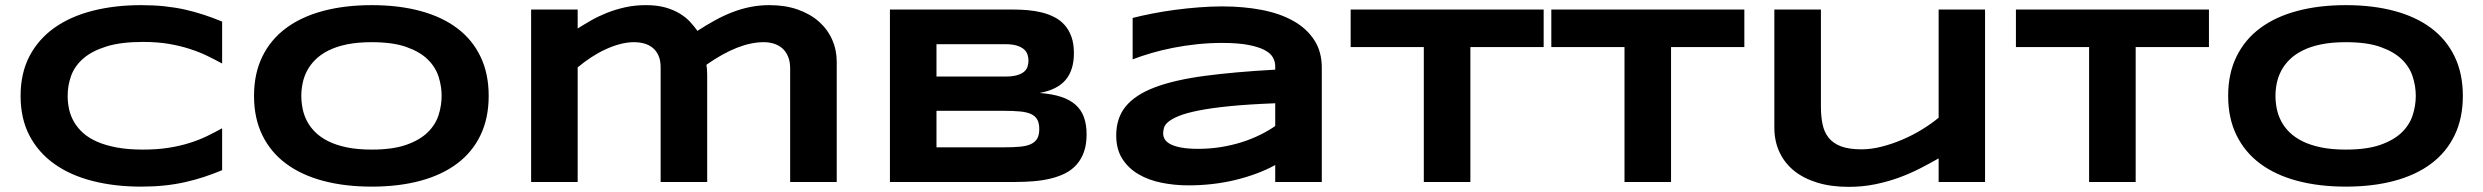

<svg xmlns="http://www.w3.org/2000/svg" viewBox="-20 -708 9662 747"><path d="M844.2 -45.9Q809.1 -31.2 773.4 -19.5Q737.8 -7.8 699.7 0.7Q661.6 9.3 619.4 13.7Q577.1 18.1 528.8 18.1Q426.3 18.1 340.1 -3.9Q253.9 -25.9 191.7 -70.1Q129.4 -114.3 94.7 -180.4Q60.1 -246.6 60.1 -335Q60.1 -423.3 94.7 -489.5Q129.4 -555.7 191.7 -599.9Q253.9 -644 340.1 -666Q426.3 -688 528.8 -688Q577.1 -688 619.4 -683.6Q661.6 -679.2 699.7 -670.7Q737.8 -662.1 773.4 -650.4Q809.1 -638.7 844.2 -624V-460.9Q816.4 -476.1 785.6 -491Q754.9 -505.9 717.8 -517.8Q680.7 -529.8 636.2 -537.4Q591.8 -544.9 536.1 -544.9Q450.7 -544.9 394.3 -527.3Q337.9 -509.8 304.2 -480.5Q270.5 -451.2 256.8 -413.3Q243.2 -375.5 243.2 -335Q243.2 -308.1 249 -282Q254.9 -255.9 268.6 -232.7Q282.2 -209.5 304.2 -189.9Q326.2 -170.4 358.9 -156.2Q391.6 -142.1 435.3 -134Q479 -126 536.1 -126Q591.8 -126 636.2 -133.1Q680.7 -140.1 717.8 -151.9Q754.9 -163.6 785.6 -178.5Q816.4 -193.4 844.2 -209V-45.9Z M1881.3 -335Q1881.3 -248.5 1849.6 -182.4Q1817.9 -116.2 1758.8 -71.8Q1699.7 -27.3 1615.5 -4.6Q1531.2 18.1 1426.3 18.1Q1321.3 18.1 1236.6 -4.6Q1151.9 -27.3 1092.3 -71.8Q1032.7 -116.2 1000.5 -182.4Q968.3 -248.5 968.3 -335Q968.3 -421.4 1000.5 -487.5Q1032.7 -553.7 1092.3 -598.1Q1151.9 -642.6 1236.6 -665.3Q1321.3 -688 1426.3 -688Q1531.2 -688 1615.5 -665.3Q1699.7 -642.6 1758.8 -598.1Q1817.9 -553.7 1849.6 -487.5Q1881.3 -421.4 1881.3 -335ZM1698.2 -335Q1698.2 -372.6 1686.3 -409.9Q1674.3 -447.3 1643.8 -477.1Q1613.3 -506.8 1560.5 -525.4Q1507.8 -543.9 1426.3 -543.9Q1371.6 -543.9 1330.1 -535.4Q1288.6 -526.9 1258.3 -511.7Q1228 -496.6 1207.5 -476.3Q1187 -456.1 1174.8 -432.9Q1162.6 -409.7 1157.5 -384.5Q1152.3 -359.4 1152.3 -335Q1152.3 -310.1 1157.5 -284.7Q1162.6 -259.3 1174.8 -236.1Q1187 -212.9 1207.5 -192.9Q1228 -172.9 1258.3 -158Q1288.6 -143.1 1330.1 -134.5Q1371.6 -126 1426.3 -126Q1507.8 -126 1560.5 -144.5Q1613.3 -163.1 1643.8 -192.9Q1674.3 -222.7 1686.3 -260Q1698.2 -297.4 1698.2 -335Z M2227.5 -670.9V-597.2Q2251.5 -612.3 2279.5 -628.4Q2307.6 -644.5 2340.6 -657.7Q2373.5 -670.9 2411.4 -679.4Q2449.2 -688 2493.2 -688Q2536.1 -688 2568.4 -679Q2600.6 -669.9 2624.3 -655.5Q2647.9 -641.1 2664.6 -623.3Q2681.2 -605.5 2693.4 -587.9Q2728 -610.4 2761.7 -628.9Q2795.4 -647.5 2829.6 -660.6Q2863.8 -673.8 2899.4 -680.9Q2935.1 -688 2973.6 -688Q3035.2 -688 3083.7 -670.9Q3132.3 -653.8 3166 -624Q3199.7 -594.2 3217.5 -554Q3235.4 -513.7 3235.4 -467.8V0H3054.2V-441.9Q3054.2 -468.8 3045.9 -488.3Q3037.6 -507.8 3023.7 -520Q3009.8 -532.2 2991 -538.1Q2972.2 -543.9 2951.2 -543.9Q2853.5 -543.9 2728.5 -456.1Q2730 -447.8 2730.7 -436.5Q2731.4 -425.3 2731.4 -414.1V0H2550.3V-445.8Q2550.3 -472.7 2542 -491.5Q2533.7 -510.3 2519.3 -522Q2504.9 -533.7 2486.1 -538.8Q2467.3 -543.9 2446.3 -543.9Q2420.9 -543.9 2392.8 -536.6Q2364.7 -529.3 2336.2 -516.1Q2307.6 -502.9 2280 -484.9Q2252.4 -466.8 2227.5 -445.8V0H2046.4V-670.9Z M4207.5 -185.1Q4207.5 -146 4197.3 -117.2Q4187 -88.4 4168.7 -67.6Q4150.4 -46.9 4124.8 -33.9Q4099.1 -21 4068.1 -13.4Q4037.1 -5.9 4002 -2.9Q3966.8 0 3929.2 0H3442.4V-670.9H3920.4Q3949.2 -670.9 3978.3 -668.5Q4007.3 -666 4033.7 -659.4Q4060.1 -652.8 4082.8 -641.1Q4105.5 -629.4 4122.3 -610.4Q4139.2 -591.3 4148.7 -564.5Q4158.2 -537.6 4158.2 -501Q4158.2 -435.5 4126 -397.2Q4093.8 -358.9 4024.4 -346.2Q4073.2 -342.8 4108.2 -331.3Q4143.1 -319.8 4165 -300Q4187 -280.3 4197.3 -251.7Q4207.5 -223.1 4207.5 -185.1ZM3981.4 -472.2Q3981.4 -484.9 3977.5 -496.3Q3973.6 -507.8 3963.4 -516.6Q3953.1 -525.4 3935.5 -530.8Q3918 -536.1 3890.6 -536.1H3623.5V-410.2H3890.6Q3918 -410.2 3935.5 -415Q3953.1 -419.9 3963.4 -428.2Q3973.6 -436.5 3977.5 -448Q3981.4 -459.5 3981.4 -472.2ZM4023.4 -206.1Q4023.4 -229 4015.6 -242.9Q4007.8 -256.8 3991.2 -264.4Q3974.6 -272 3948.2 -274.4Q3921.9 -276.9 3885.3 -276.9H3623.5V-134.8H3885.3Q3921.9 -134.8 3948.2 -137.2Q3974.6 -139.6 3991.2 -147.5Q4007.8 -155.3 4015.6 -169.2Q4023.4 -183.1 4023.4 -206.1Z M4941.4 0V-65.9Q4906.7 -46.9 4866.9 -32.2Q4827.1 -17.6 4784.2 -7.3Q4741.2 2.9 4695.6 8.1Q4649.9 13.2 4603.5 13.2Q4549.3 13.2 4498.8 2.9Q4448.2 -7.3 4409.2 -30.3Q4370.1 -53.2 4346.4 -90.3Q4322.8 -127.4 4322.8 -181.2Q4322.8 -249 4359.9 -294.2Q4397 -339.4 4473.1 -368.2Q4549.3 -397 4665.8 -412.6Q4782.2 -428.2 4941.4 -437V-451.2Q4941.4 -467.8 4932.6 -484.1Q4923.8 -500.5 4900.6 -512.9Q4877.4 -525.4 4837.2 -533.2Q4796.9 -541 4734.4 -541Q4685.1 -541 4637 -535.9Q4588.9 -530.8 4544.2 -522Q4499.5 -513.2 4459.5 -501.5Q4419.4 -489.7 4386.7 -477.1V-638.2Q4420.9 -647 4463.4 -655.3Q4505.9 -663.6 4551.8 -669.7Q4597.7 -675.8 4644.5 -679.4Q4691.4 -683.1 4734.4 -683.1Q4818.8 -683.1 4890.1 -669.2Q4961.4 -655.3 5012.9 -626Q5064.5 -596.7 5093.5 -551.8Q5122.6 -506.8 5122.6 -444.8V0ZM4941.4 -306.2Q4836.9 -302.2 4763.9 -294.9Q4690.9 -287.6 4642.6 -277.8Q4594.2 -268.1 4566.7 -256.8Q4539.1 -245.6 4525.4 -233.9Q4511.7 -222.2 4508.5 -210.4Q4505.4 -198.7 4505.4 -189Q4505.4 -177.2 4511.7 -166.3Q4518.1 -155.3 4533.9 -147Q4549.8 -138.7 4576.2 -133.8Q4602.5 -128.9 4642.6 -128.9Q4687 -128.9 4729.5 -135.7Q4772 -142.6 4810.1 -154.5Q4848.1 -166.5 4881.6 -182.9Q4915 -199.2 4941.4 -217.8Z M5700.7 -524.9V0H5519.5V-524.9H5234.9V-670.9H5985.8V-524.9Z M6481.4 -524.9V0H6300.3V-524.9H6015.6V-670.9H6766.6V-524.9Z M7064.5 -670.9V-293Q7064.5 -255.4 7070.8 -224.9Q7077.1 -194.3 7094.2 -172.6Q7111.3 -150.9 7142.1 -138.9Q7172.9 -127 7222.2 -127Q7259.3 -127 7300 -137.2Q7340.8 -147.5 7380.9 -164.6Q7420.9 -181.6 7457.3 -203.9Q7493.7 -226.1 7522.5 -250V-670.9H7703.1V0H7522.5V-91.8Q7488.3 -72.3 7449.7 -52.5Q7411.1 -32.7 7367.7 -16.8Q7324.2 -1 7275.4 9Q7226.6 19 7172.4 19Q7104.5 19 7050.8 2.7Q6997.1 -13.7 6960 -43.7Q6922.9 -73.7 6903.1 -116.5Q6883.3 -159.2 6883.3 -211.9V-670.9Z M8289.1 -524.9V0H8107.9V-524.9H7823.2V-670.9H8574.2V-524.9Z M9562 -335Q9562 -248.5 9530.3 -182.4Q9498.5 -116.2 9439.5 -71.8Q9380.4 -27.3 9296.1 -4.6Q9211.9 18.1 9106.9 18.1Q9002 18.1 8917.2 -4.6Q8832.5 -27.3 8772.9 -71.8Q8713.4 -116.2 8681.2 -182.4Q8648.9 -248.5 8648.9 -335Q8648.9 -421.4 8681.2 -487.5Q8713.4 -553.7 8772.9 -598.1Q8832.5 -642.6 8917.2 -665.3Q9002 -688 9106.9 -688Q9211.9 -688 9296.1 -665.3Q9380.4 -642.6 9439.5 -598.1Q9498.5 -553.7 9530.3 -487.5Q9562 -421.4 9562 -335ZM9378.9 -335Q9378.9 -372.6 9366.9 -409.9Q9355 -447.3 9324.5 -477.1Q9293.9 -506.8 9241.2 -525.4Q9188.5 -543.9 9106.9 -543.9Q9052.2 -543.9 9010.7 -535.4Q8969.2 -526.9 8939 -511.7Q8908.7 -496.6 8888.2 -476.3Q8867.7 -456.1 8855.5 -432.9Q8843.3 -409.7 8838.1 -384.5Q8833 -359.4 8833 -335Q8833 -310.1 8838.1 -284.7Q8843.3 -259.3 8855.5 -236.1Q8867.7 -212.9 8888.2 -192.9Q8908.7 -172.9 8939 -158Q8969.2 -143.1 9010.7 -134.5Q9052.2 -126 9106.9 -126Q9188.5 -126 9241.2 -144.5Q9293.9 -163.1 9324.5 -192.9Q9355 -222.7 9366.9 -260Q9378.9 -297.4 9378.9 -335Z"/></svg>

Font: REH Gaming
Style: Gaming
Weight: 700
Designer: Astigmatic (AOETI)
Foundry: Astigmatic (AOETI)
Version: Version 1.001 2011